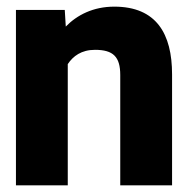

<svg xmlns="http://www.w3.org/2000/svg" viewBox="-20 -558 569 578"><path d="M28 0H184V-365C200 -389 225 -408 266 -408C321 -408 342 -387 342 -332V0H498V-334C498 -456 451 -538 324 -538C261 -538 212 -513 178 -478L175 -528H28Z"/></svg>

Font: Asimov Pro
Style: Blk
Weight: 900
Designer: Google
Version: Version 2.000980; 2014